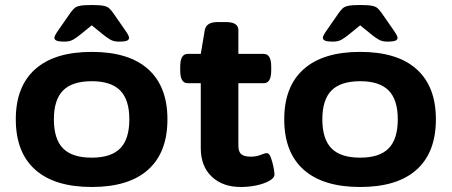

<svg xmlns="http://www.w3.org/2000/svg" viewBox="-20 -738 1802 766"><path d="M346 8Q198 8 120.5 -61Q43 -130 43 -262Q43 -393 120.5 -462Q198 -531 346 -531Q494 -531 571 -462Q648 -393 648 -262Q648 -130 571 -61Q494 8 346 8ZM346 -109Q423 -109 459.5 -146Q496 -183 496 -262Q496 -340 459.5 -377Q423 -414 346 -414Q268 -414 231.5 -377Q195 -340 195 -262Q195 -183 231.5 -146Q268 -109 346 -109ZM239 -572Q214 -572 205.5 -576Q197 -580 197 -587Q197 -595 211 -615L261 -687Q269 -698 276.5 -705Q284 -712 299.5 -715Q315 -718 346 -718Q377 -718 392.5 -715Q408 -712 415.5 -705Q423 -698 431 -687L481 -615Q495 -595 495 -587Q495 -580 487 -576Q479 -572 453 -572Q434 -572 420 -580Q406 -588 389 -602L346 -637L303 -602Q286 -588 272 -580Q258 -572 239 -572Z M941 8Q868 8 824.5 -33.5Q781 -75 781 -147V-406H729Q699 -406 699 -456V-473Q699 -523 729 -523H781L797 -618Q803 -650 848 -650H881Q931 -650 931 -618V-523H1032Q1062 -523 1062 -473V-456Q1062 -406 1032 -406H931V-157Q931 -132 943 -122.5Q955 -113 980 -113Q1003 -113 1019.5 -120Q1036 -127 1045 -127Q1054 -127 1060.5 -109.5Q1067 -92 1071 -72Q1075 -52 1075 -42Q1075 -28 1054.5 -16.5Q1034 -5 1003.5 1.5Q973 8 941 8Z M1417 8Q1269 8 1191.5 -61Q1114 -130 1114 -262Q1114 -393 1191.5 -462Q1269 -531 1417 -531Q1565 -531 1642 -462Q1719 -393 1719 -262Q1719 -130 1642 -61Q1565 8 1417 8ZM1417 -109Q1494 -109 1530.5 -146Q1567 -183 1567 -262Q1567 -340 1530.5 -377Q1494 -414 1417 -414Q1339 -414 1302.5 -377Q1266 -340 1266 -262Q1266 -183 1302.5 -146Q1339 -109 1417 -109ZM1310 -572Q1285 -572 1276.5 -576Q1268 -580 1268 -587Q1268 -595 1282 -615L1332 -687Q1340 -698 1347.5 -705Q1355 -712 1370.5 -715Q1386 -718 1417 -718Q1448 -718 1463.5 -715Q1479 -712 1486.5 -705Q1494 -698 1502 -687L1552 -615Q1566 -595 1566 -587Q1566 -580 1558 -576Q1550 -572 1524 -572Q1505 -572 1491 -580Q1477 -588 1460 -602L1417 -637L1374 -602Q1357 -588 1343 -580Q1329 -572 1310 -572Z"/></svg>

Font: Asap Expanded
Style: Bold
Weight: 700
Width: 7
Designer: Pablo Cosgaya
Foundry: Omnibus-Type
Version: Version 3.001; ttfautohint (v1.8.4.7-5d5b)